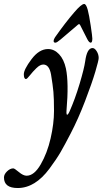

<svg xmlns="http://www.w3.org/2000/svg" viewBox="-80 -677 522 967"><path d="M313 -553 225 -478Q206 -462 199 -462Q190 -462 190 -471Q190 -478 197 -489Q249 -563 294 -615Q330 -657 344 -657Q354 -657 362 -627Q369 -601 377 -547Q385 -493 385 -483Q385 -462 377 -462Q369 -462 360 -479L324 -550Q320 -559 313 -553ZM177 -302Q168 -352 138 -352Q122 -352 103.5 -334Q85 -316 70.5 -297.5Q56 -279 51 -279Q40 -279 40 -303Q40 -327 78.5 -378.5Q117 -430 162 -430Q193 -430 217.5 -404Q242 -378 252 -332Q267 -260 255 -121Q254 -108 255.5 -102.5Q257 -97 261 -100.5Q265 -104 270 -115Q298 -178 321 -255Q344 -332 349 -368Q358 -435 386 -435Q397 -435 407 -419Q417 -403 417 -385Q417 -373 400 -315.5Q383 -258 348.5 -168Q314 -78 276 -5Q246 53 225.5 88.5Q205 124 169 172.5Q133 221 93 245.5Q53 270 9 270Q-60 270 -60 217Q-60 201 -44.5 186Q-29 171 -13 171Q-7 171 15 189.5Q37 208 54 208Q92 208 125 151Q158 94 175 19.5Q192 -55 192 -118Q192 -181 189 -214.5Q186 -248 177 -302Z"/></svg>

Font: EB Garamond 08
Style: Italic
Weight: 400
Italic angle: -14°
Version: Version 0.016